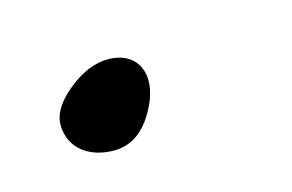

<svg xmlns="http://www.w3.org/2000/svg" viewBox="-33 -143 318 209"><g transform="rotate(-15 126.0 -39.0)"><path d="M96.2 -87.9C81.1 -87.9 65.9 -81.5 50.8 -69.3C35.6 -57.1 27.8 -44.4 27.8 -32.2C27.8 -7.3 47.4 9.8 77.1 9.8C93.3 9.8 106.4 2.4 117.2 -12.2C127.4 -26.9 132.8 -41 132.8 -54.2C132.8 -73.7 119.6 -87.9 96.2 -87.9Z"/></g></svg>

Font: Dancing Script
Style: Regular
Weight: 800
Designer: Pablo Impallari
Foundry: Pablo Impallari
Version: Version 2.001